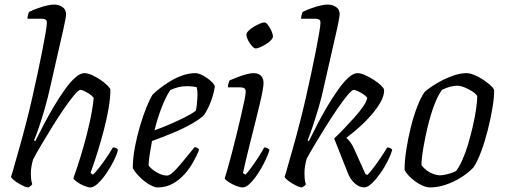

<svg xmlns="http://www.w3.org/2000/svg" viewBox="-20 -820 2214 840"><path d="M104 0Q97 0 85.5 -5Q74 -10 61.5 -17.5Q49 -25 39.5 -33Q30 -41 28 -46Q34 -63 41.5 -91Q49 -119 59 -152.5Q69 -186 78 -220.5Q87 -255 95 -285Q108 -335 120.5 -390Q133 -445 144.5 -498.5Q156 -552 165 -598Q174 -644 179.5 -676.5Q185 -709 185 -721Q185 -731 179 -734.5Q173 -738 163 -738H100Q100 -744 102.5 -754Q105 -764 107 -768Q128 -778 148 -785Q168 -792 186 -796Q204 -800 217 -800Q237 -800 253 -789.5Q269 -779 269 -757Q269 -750 266 -734Q263 -718 257 -691L201 -445Q190 -394 176 -345.5Q162 -297 149.5 -260.5Q137 -224 129 -206L134 -202Q151 -236 172 -276Q193 -316 216.5 -355.5Q240 -395 263.5 -428Q287 -461 309 -480.5Q331 -500 349 -500Q364 -500 382.5 -491.5Q401 -483 419 -471Q437 -459 449 -447Q461 -435 463 -429Q463 -392 455 -345.5Q447 -299 434.5 -251.5Q422 -204 409.5 -163.5Q397 -123 387.5 -96Q378 -69 376 -63L387 -56Q397 -65 413.5 -86Q430 -107 446.5 -131.5Q463 -156 474 -175Q482 -175 488 -172Q494 -169 496 -164Q491 -143 477 -115Q463 -87 445 -61Q427 -35 408.5 -17.5Q390 0 376 0Q365 0 348 -7Q331 -14 317.5 -23.5Q304 -33 301 -40Q305 -51 317.5 -88Q330 -125 345 -177Q360 -229 372.5 -285.5Q385 -342 390 -392Q382 -402 370.5 -409.5Q359 -417 348 -422Q337 -427 332 -427Q324 -427 305 -404.5Q286 -382 261.5 -346.5Q237 -311 211.5 -270Q186 -229 163 -190Q140 -151 125 -123Q120 -106 117.5 -91Q115 -76 115 -61Q115 -51 116 -39Q117 -27 121 -14Q119 -11 115.5 -7.5Q112 -4 104 0Z M669 0Q659 0 644 -7Q629 -14 613.5 -26Q598 -38 584 -53Q570 -68 561 -84Q561 -129 570.5 -178Q580 -227 593.5 -272Q607 -317 621.5 -352.5Q636 -388 647 -405Q656 -415 676 -431Q696 -447 722 -463Q748 -479 777 -489.5Q806 -500 835 -500Q849 -500 869 -489Q889 -478 904 -464Q919 -450 920 -441Q917 -420 909.5 -396Q902 -372 892 -351Q882 -330 873 -317Q855 -299 819 -278.5Q783 -258 737.5 -239Q692 -220 645 -203Q639 -172 635 -145Q631 -118 630 -97Q636 -87 649.5 -76.5Q663 -66 679.5 -59Q696 -52 710 -52Q719 -52 730 -60.5Q741 -69 755.5 -85Q770 -101 788.5 -124Q807 -147 831 -176Q839 -176 844 -172.5Q849 -169 851 -164Q841 -139 825 -110.5Q809 -82 786.5 -57Q764 -32 735 -16Q706 0 669 0ZM656 -250Q688 -261 722.5 -276Q757 -291 788 -306.5Q819 -322 837 -336Q839 -345 840.5 -356Q842 -367 842 -374Q844 -392 844 -409.5Q844 -427 840 -439Q829 -441 818.5 -442Q808 -443 800 -443Q777 -443 758.5 -438Q740 -433 725 -426Q706 -398 687.5 -350.5Q669 -303 656 -250Z M1042 0Q1030 0 1012.5 -7Q995 -14 980.5 -23.5Q966 -33 963 -39Q968 -54 976.5 -84.5Q985 -115 995.5 -154.5Q1006 -194 1016 -236Q1026 -278 1035 -316Q1044 -354 1049.5 -381.5Q1055 -409 1055 -419Q1055 -430 1048.5 -434Q1042 -438 1030 -438H977Q977 -446 979.5 -455Q982 -464 984 -468Q1000 -475 1019.5 -482.5Q1039 -490 1057.5 -495Q1076 -500 1089 -500Q1111 -500 1122 -488.5Q1133 -477 1133 -456Q1133 -446 1128.5 -421Q1124 -396 1115 -359Q1106 -322 1094.5 -275.5Q1083 -229 1069.5 -175.5Q1056 -122 1043 -63L1054 -56Q1064 -66 1079 -86.5Q1094 -107 1110 -131.5Q1126 -156 1136 -175Q1144 -175 1150 -171.5Q1156 -168 1159 -164Q1153 -143 1139.5 -115Q1126 -87 1108.5 -60.5Q1091 -34 1073.5 -17Q1056 0 1042 0ZM1099 -608Q1092 -608 1082 -619Q1072 -630 1065 -644.5Q1058 -659 1058 -669Q1058 -676 1067.5 -685.5Q1077 -695 1090.5 -703Q1104 -711 1116.5 -716.5Q1129 -722 1136 -722Q1144 -722 1152.5 -710.5Q1161 -699 1167.5 -685Q1174 -671 1174 -660Q1174 -653 1165.5 -644Q1157 -635 1144 -627Q1131 -619 1118.5 -613.5Q1106 -608 1099 -608Z M1301 0Q1294 0 1282.5 -5Q1271 -10 1258.5 -17.5Q1246 -25 1236.5 -33Q1227 -41 1225 -46Q1231 -63 1238.5 -91Q1246 -119 1256 -152.5Q1266 -186 1275 -220.5Q1284 -255 1292 -285Q1305 -335 1317.5 -390Q1330 -445 1341.5 -498.5Q1353 -552 1362 -598Q1371 -644 1376.5 -676.5Q1382 -709 1382 -721Q1382 -731 1376 -734.5Q1370 -738 1360 -738H1297Q1297 -744 1299.5 -754Q1302 -764 1304 -768Q1325 -778 1345 -785Q1365 -792 1383 -796Q1401 -800 1414 -800Q1434 -800 1450 -789.5Q1466 -779 1466 -757Q1466 -753 1464.5 -744Q1463 -735 1460.5 -722Q1458 -709 1454 -691L1398 -445Q1388 -396 1373.5 -347.5Q1359 -299 1346 -261Q1333 -223 1326 -206L1331 -202Q1348 -236 1368.5 -276Q1389 -316 1412.5 -355.5Q1436 -395 1459.5 -428Q1483 -461 1504.5 -480.5Q1526 -500 1544 -500Q1558 -500 1577 -491.5Q1596 -483 1614 -471.5Q1632 -460 1645 -448Q1658 -436 1660 -429Q1663 -404 1643 -369.5Q1623 -335 1585.5 -296Q1548 -257 1495 -217Q1504 -210 1514 -196Q1524 -182 1531 -165L1579 -58L1588 -55Q1598 -65 1614 -86Q1630 -107 1646.5 -131.5Q1663 -156 1674 -175Q1681 -175 1687.5 -172Q1694 -169 1696 -164Q1690 -143 1676 -115Q1662 -87 1643.5 -61Q1625 -35 1606.5 -17.5Q1588 0 1573 0Q1553 0 1533 -17Q1513 -34 1501 -65L1442 -214Q1461 -232 1484 -256Q1507 -280 1530 -305.5Q1553 -331 1568.5 -353.5Q1584 -376 1587 -392Q1579 -402 1567 -409.5Q1555 -417 1544 -422Q1533 -427 1528 -427Q1520 -427 1501.5 -405Q1483 -383 1458.5 -347.5Q1434 -312 1408.5 -271.5Q1383 -231 1360 -192.5Q1337 -154 1322 -126Q1317 -109 1314.5 -93.5Q1312 -78 1312 -61Q1312 -51 1313 -39Q1314 -27 1318 -14Q1317 -11 1313 -7.5Q1309 -4 1301 0Z M1862 0Q1847 0 1830.5 -7Q1814 -14 1798 -25.5Q1782 -37 1769 -50.5Q1756 -64 1750 -77Q1750 -116 1757.5 -165Q1765 -214 1777.5 -264Q1790 -314 1806 -355Q1822 -396 1838 -418Q1850 -429 1871 -443Q1892 -457 1917.5 -470Q1943 -483 1970 -491.5Q1997 -500 2021 -500Q2035 -500 2054 -492.5Q2073 -485 2092 -472.5Q2111 -460 2125 -447.5Q2139 -435 2142 -426Q2142 -392 2134 -345Q2126 -298 2113.5 -249Q2101 -200 2085 -157Q2069 -114 2052 -88Q2028 -63 1996 -43Q1964 -23 1929 -11.5Q1894 0 1862 0ZM1904 -53Q1912 -53 1925.5 -55.5Q1939 -58 1953 -62.5Q1967 -67 1975 -72Q1989 -89 2003 -120.5Q2017 -152 2028.5 -191Q2040 -230 2049 -269.5Q2058 -309 2063 -343.5Q2068 -378 2068 -400Q2061 -411 2045 -421Q2029 -431 2011.5 -438Q1994 -445 1980 -445Q1967 -445 1949.5 -440.5Q1932 -436 1914 -427Q1895 -402 1879 -358.5Q1863 -315 1851 -265Q1839 -215 1831.5 -170Q1824 -125 1824 -97Q1834 -84 1847.5 -74Q1861 -64 1876.5 -58.5Q1892 -53 1904 -53Z"/></svg>

Font: Texturina 12pt ExtraLight
Style: Italic
Weight: 250
Italic angle: -11°
Designer: Guillermo Torres Carreño
Foundry: Omnibus-Type
Version: Version 1.002